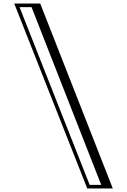

<svg xmlns="http://www.w3.org/2000/svg" viewBox="-20 -831 711 1079"><path d="M89.8 -791 483.9 208H548.8L157.2 -791ZM470.2 228 60.1 -811H206.1L613.8 228Z"/></svg>

Font: Jacques Francois Shadow
Style: Regular
Weight: 400
Designer: Alexei Vanyashin, Nikita Kanarev (i@xarsok.ru)
Foundry: Cyreal (www.cyreal.org)
Version: Version 1.003